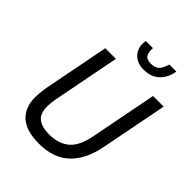

<svg xmlns="http://www.w3.org/2000/svg" viewBox="-260 -1076 1228 1228"><g transform="rotate(45 354.0 -462.0)"><path d="M84 -181Q84 -198 86 -221Q88 -244 92 -268L180 -720H276L188 -268Q184 -248 182 -230Q180 -212 180 -196Q180 -130 215 -103Q250 -76 316 -76Q400 -76 452 -119.5Q504 -163 524 -268L612 -720H708L620 -268Q593 -130 517 -59Q441 12 312 12Q195 12 139.5 -39Q84 -90 84 -181ZM451 -796Q407 -796 377.5 -815Q348 -834 335.5 -866Q323 -898 331 -936H395Q392 -900 404 -878Q416 -856 455 -856Q497 -856 515.5 -878Q534 -900 543 -936H607Q601 -896 581.5 -864.5Q562 -833 529.5 -814.5Q497 -796 451 -796Z"/></g></svg>

Font: Kufam
Style: Italic
Weight: 400
Italic angle: -11°
Designer: Artur Schmal
Foundry: Original Type
Version: Version 1.301; ttfautohint (v1.8.3)